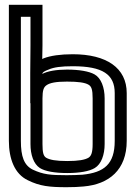

<svg xmlns="http://www.w3.org/2000/svg" viewBox="-20 -745 548 800"><path d="M508 -357C508 -462 424 -519 283 -519C232 -519 190 -513 162 -502C160 -501 158 -500 156 -499C156 -522 157 -545 157 -555V-700V-725H132H42H17V-700V-158C17 -83 41 -20 96 6C146 31 187 35 258 35C285 35 308 34 328 32C434 23 508 -37 508 -158V-357ZM366 -145C366 -109 360 -95 349 -88C334 -79 307 -74 260 -74C213 -74 187 -79 172 -88C161 -95 157 -109 157 -145V-335C157 -369 162 -382 174 -390C188 -400 214 -405 259 -405C306 -405 334 -401 349 -392C361 -385 366 -372 366 -335V-145ZM416 -145V-335C416 -381 401 -420 374 -435C351 -448 310 -455 259 -455C215 -455 179 -449 156 -437C157 -443 163 -448 182 -455C204 -465 236 -469 283 -469C408 -469 458 -435 458 -357V-158C458 -61 414 -26 323 -17C305 -16 284 -15 258 -15C189 -15 160 -18 117 -38C80 -56 67 -93 67 -158V-675H107V-555C107 -534 106 -461 106 -440V-315H107V-145C107 -100 120 -62 146 -45C168 -31 209 -24 260 -24C311 -24 352 -31 375 -45C402 -61 416 -100 416 -145Z"/></svg>

Font: Gamestation DisplayOutline
Style: Regular
Weight: 400
Designer: Jonas Hecksher
Foundry: Jonas Hecksher, Playtypeª, e-types AS
Version: Version 1.003